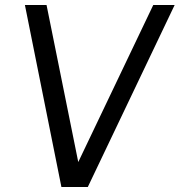

<svg xmlns="http://www.w3.org/2000/svg" viewBox="-20 -743 714 763"><path d="M674 -723H589L291 -99L165 -723H79L224 0H329Z"/></svg>

Font: United Sans
Style: Italic
Weight: 400
Italic angle: -8°
Designer: Pablo Impallari, Rodrigo Fuenzalida (Modified by Dan O. Williams)
Version: Version 1.000;PS 001.000;hotconv 1.0.88;makeotf.lib2.5.64775